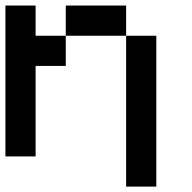

<svg xmlns="http://www.w3.org/2000/svg" viewBox="-20 -576 707 707"><path d="M111.1 -333.3V0H0V-555.6H111.1V-444.4H222.2V-333.3ZM555.6 111.1H444.4V-444.4H555.6ZM444.4 -444.4H222.2V-555.6H444.4Z"/></svg>

Font: Pixeloid Sans
Style: Regular
Weight: 400
Designer: GGBotNet
Foundry: GGBotNet
Version: 0.5